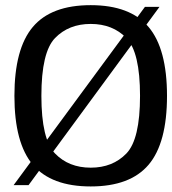

<svg xmlns="http://www.w3.org/2000/svg" viewBox="-20 -700 652 726"><path d="M31.5 0H88L583 -674H528ZM323 5Q472 5 541.8 -77Q611.5 -159 611.5 -337.5Q611.5 -515.5 541.8 -598Q472 -680.5 323 -680.5Q173.5 -680.5 104 -598Q34.5 -515.5 34.5 -337.5Q34.5 -159 104.2 -77Q174 5 323 5ZM323 -66Q240 -66 188.2 -119.5Q136.5 -173 136.5 -337.5Q136.5 -503 188.2 -556.2Q240 -609.5 323 -609.5Q406 -609.5 457.8 -556.2Q509.5 -503 509.5 -337.5Q509.5 -173 457.8 -119.5Q406 -66 323 -66Z"/></svg>

Font: Anybody UltraCondensed Thin
Style: Regular
Weight: 400
Version: Version 1.111